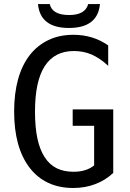

<svg xmlns="http://www.w3.org/2000/svg" viewBox="-20 -914 642 948"><path d="M320.3 -775.9Q178.7 -775.9 167.5 -894H225.6Q237.8 -839.8 321.3 -839.8Q400.9 -839.8 415.5 -894H473.6Q462.4 -775.9 320.3 -775.9ZM341.8 14.2Q272 14.2 218 -11.2Q164.1 -36.6 126.5 -85.4Q49.8 -185.5 49.8 -363.3Q49.8 -451.7 69.1 -522Q88.4 -592.3 127.4 -642.6Q164.6 -689.9 218.8 -716.1Q272.9 -742.2 342.8 -742.2Q439 -742.2 514.2 -689.9V-588.9Q493.2 -608.9 472.4 -622.6Q451.7 -636.2 433.1 -644.5Q411.6 -653.8 389.2 -658Q366.7 -662.1 344.7 -662.1Q249.5 -662.1 201.2 -587.9Q152.8 -513.7 152.8 -362.8Q152.8 -285.6 164.6 -230.7Q176.3 -175.8 199.7 -139.2Q224.1 -101.1 259.5 -83.5Q294.9 -65.9 343.3 -65.9Q405.8 -65.9 444.8 -97.2V-293H338.9V-374H539.1V-60.1Q499 -22.9 450.2 -4.9Q400.4 14.2 341.8 14.2Z"/></svg>

Font: Vazir Code Hack
Style: Code-Hack
Weight: 400
Foundry: DejaVu fonts team - Redesigned by Saber Rastikerdar
Version: Version 1.1.2